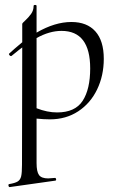

<svg xmlns="http://www.w3.org/2000/svg" viewBox="-20 -482 476 777"><path d="M128 -2V178Q128 213 138 226.5Q148 240 175 240Q182 240 202 238H203Q206 238 207 243Q208 248 204 249L20 275Q16 276 14.5 270Q13 264 17 263Q41 259 51.5 252.5Q62 246 65.5 232Q69 218 69 185L70 -290Q65 -287 27 -256L25 -255Q21 -255 18 -259Q15 -263 17 -265Q34 -281 70 -311V-386Q70 -388 83 -400Q96 -412 106 -426Q116 -440 116 -458Q116 -462 122 -462Q128 -462 128 -458V-350Q202 -393 269 -393Q332 -393 366 -355Q400 -317 400 -244Q400 -176 373 -120Q346 -64 296.5 -31.5Q247 1 182 1Q158 1 128 -2ZM128 -328V-44Q171 -27 211 -27Q284 -27 314.5 -74Q345 -121 345 -205Q345 -357 229 -357Q180 -357 128 -328Z"/></svg>

Font: Cormorant Upright
Style: Regular
Weight: 400
Designer: Christian Thalmann (Catharsis Fonts)
Foundry: Catharsis Fonts
Version: Version 3.302